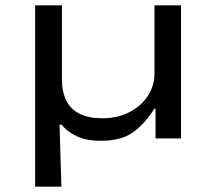

<svg xmlns="http://www.w3.org/2000/svg" viewBox="-20 -516 808 716"><path d="M111 180V-496H211V-222Q211 -173 227.5 -140.5Q244 -108 277.5 -91.5Q311 -75 361 -75Q420 -75 464 -98.5Q508 -122 532 -159.5Q556 -197 556 -240V-496H655V0H560V-110H555Q524 -59 479.5 -25Q435 9 356 9Q302 9 266 -8Q230 -25 210 -51H202L209 180Z"/></svg>

Font: Nunito Sans 7pt Expanded
Style: Regular
Weight: 400
Width: 7
Designer: Vernon Adams
Foundry: Vernon Adams
Version: Version 3.101;gftools[0.9.27]